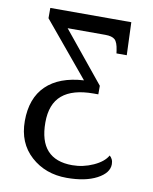

<svg xmlns="http://www.w3.org/2000/svg" viewBox="-86 -601 720 906"><g transform="rotate(10 273.5 -148.0)"><path d="M478 101.1Q485.4 106.9 490.2 116.7Q495.1 126.5 495.1 140.1Q495.1 182.1 439.9 211.2Q384.8 240.2 295.9 240.2Q193.8 240.2 124.5 177.7Q55.2 115.2 55.2 9.8Q55.2 -99.6 117.4 -159.9Q179.7 -220.2 296.9 -227.1L81.1 -486.8V-536.1H469.2L475.1 -378.9H425.8L423.8 -393.1Q418.5 -431.2 404.8 -443.6Q391.1 -456.1 358.9 -456.1H178.2L375 -214.8V-173.8H352.1Q252.4 -173.8 202.1 -131.3Q151.9 -88.9 151.9 0Q151.9 88.9 191.9 132.8Q231.9 176.8 311 176.8Q363.3 176.8 411.9 154.8Q460.4 132.8 478 101.1Z"/></g></svg>

Font: Noto Serif
Style: Regular
Weight: 400
Designer: Monotype Design team
Foundry: Monotype Imaging Inc.
Version: Version 1.02